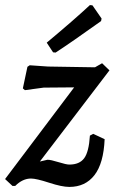

<svg xmlns="http://www.w3.org/2000/svg" viewBox="-36 -726 470 756"><path d="M318 -706 328 -705 364 -653 362 -643Q243 -558 183 -519L173 -520L148 -558Q257 -649 318 -706ZM366 -477 395 -449 121 -90 151 -97Q164 -97 194.5 -87.5Q225 -78 237 -78Q277 -78 295.5 -103Q314 -128 318 -192L331 -199L376 -178Q372 -83 336 -36.5Q300 10 237 10Q208 10 157.5 -6.5Q107 -23 86 -23Q53 -23 24 6H13L-16 -21L256 -382L136 -381L62 -371L54 -378L72 -463L81 -469L153 -464L338 -461Z"/></svg>

Font: Alegreya Sans SC Medium
Style: Italic
Weight: 500
Italic angle: -7°
Designer: Juan Pablo del Peral
Foundry: Huerta Tipografica
Version: Version 2.007